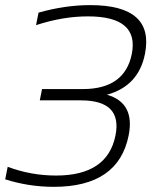

<svg xmlns="http://www.w3.org/2000/svg" viewBox="-31 -723 617 748"><path d="M119.1 -673.8Q222.7 -703.1 320.3 -703.1Q571.8 -703.1 533.7 -512.7Q508.8 -387.7 385.7 -354Q495.6 -322.3 470.2 -195.3Q430.2 4.9 178.7 4.9Q81.1 4.9 -10.7 -24.4L-1 -73.2Q89.8 -39.1 187.5 -39.1Q387.7 -39.1 418.9 -195.3Q446.3 -332 284.2 -332H124L132.8 -376H291.5Q455.1 -376 482.4 -512.7Q511.7 -659.2 311.5 -659.2Q213.9 -659.2 109.4 -625Z"/></svg>

Font: Sansation Light
Style: Light Italic
Weight: 300
Designer: Bernd Montag
Version: Version 1.301